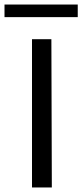

<svg xmlns="http://www.w3.org/2000/svg" viewBox="-29 -832 365 852"><path d="M-9 -812H316V-756H-9ZM113 -658H199L201 0H113Z"/></svg>

Font: Ysabeau SC Medium
Style: Regular
Weight: 500
Designer: Christian Thalmann (Catharsis Fonts)
Version: Version 0.003